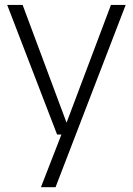

<svg xmlns="http://www.w3.org/2000/svg" viewBox="-20 -562 555 802"><path d="M443.5 -541.5H505L212 220H151L236.5 0H218.5L10 -541.5H74.5L258 -49.5Z"/></svg>

Font: Encode Sans Light
Style: Regular
Weight: 300
Designer: Multiple Designers
Foundry: Impallari Type
Version: Version 2.000